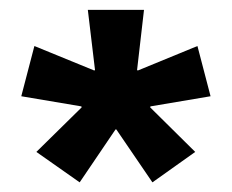

<svg xmlns="http://www.w3.org/2000/svg" viewBox="-20 -659 468 388"><path d="M141 -290.5 53.5 -352 145 -442 144.5 -444 23 -464.5 49.5 -566 170.5 -516.5 172 -517.5 157.5 -639H271L257 -517.5L258.5 -516.5L379 -566L405.5 -464.5L284 -444L283.5 -442L374.5 -352L288 -290.5L215 -397.5H213.5Z"/></svg>

Font: AnekLatin_SemiExpandedSemiBold
Style: Regular
Weight: 600
Width: 6
Designer: Yesha Goshar
Foundry: Ek Type
Version: Version 1.003